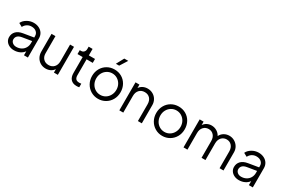

<svg xmlns="http://www.w3.org/2000/svg" viewBox="100 -1977 4675 3182"><g transform="rotate(30 2438.0 -386.0)"><path d="M55 -139Q55 -204 97.5 -249Q140 -294 226 -308L420 -340V-368Q420 -416 385 -446Q350 -476 294 -476Q246 -476 209 -452Q172 -428 153 -388L85 -425Q108 -477 167.5 -512.5Q227 -548 294 -548Q352 -548 398 -525Q444 -502 469.5 -461Q495 -420 495 -368V0H420V-77Q393 -37 343 -12.5Q293 12 232 12Q182 12 141.5 -7.5Q101 -27 78 -61.5Q55 -96 55 -139ZM237 -56Q290 -56 332 -79Q374 -102 397 -142.5Q420 -183 420 -232V-272L244 -243Q188 -234 161.5 -207.5Q135 -181 135 -142Q135 -106 164 -81Q193 -56 237 -56Z M638 -198V-536H713V-207Q713 -142 751.5 -102.5Q790 -63 852 -63Q915 -63 954 -104.5Q993 -146 993 -217V-536H1068V0H993V-66Q969 -29 928.5 -8.5Q888 12 839 12Q783 12 737 -14.5Q691 -41 664.5 -89Q638 -137 638 -198Z M1277 -156V-461H1178V-536H1203Q1236 -536 1256.5 -558Q1277 -580 1277 -615V-660H1352V-536H1470V-461H1352V-156Q1352 -112 1372 -88Q1392 -64 1440 -64Q1462 -64 1478 -67V1Q1458 6 1427 6Q1355 6 1316 -36Q1277 -78 1277 -156Z M1568 -269Q1568 -348 1603.5 -411.5Q1639 -475 1701.5 -511.5Q1764 -548 1841 -548Q1918 -548 1980 -512Q2042 -476 2077.5 -412Q2113 -348 2113 -269Q2113 -188 2076.5 -124Q2040 -60 1977.5 -24Q1915 12 1841 12Q1766 12 1703.5 -24.5Q1641 -61 1604.5 -125.5Q1568 -190 1568 -269ZM1841 -63Q1894 -63 1938 -90Q1982 -117 2007.5 -164.5Q2033 -212 2033 -269Q2033 -326 2007.5 -372.5Q1982 -419 1938 -446Q1894 -473 1841 -473Q1788 -473 1743.5 -446Q1699 -419 1673.5 -372.5Q1648 -326 1648 -269Q1648 -211 1673.5 -164Q1699 -117 1743.5 -90Q1788 -63 1841 -63ZM1887 -784H1963L1872 -640H1809Z M2245 -536H2320V-470Q2344 -507 2384.5 -527.5Q2425 -548 2474 -548Q2530 -548 2576 -522Q2622 -496 2648.5 -450Q2675 -404 2675 -348V0H2600V-319Q2600 -391 2562 -432Q2524 -473 2461 -473Q2398 -473 2359 -431.5Q2320 -390 2320 -319V0H2245Z M2796 -269Q2796 -348 2831.5 -411.5Q2867 -475 2929.5 -511.5Q2992 -548 3069 -548Q3146 -548 3208 -512Q3270 -476 3305.5 -412Q3341 -348 3341 -269Q3341 -188 3304.5 -124Q3268 -60 3205.5 -24Q3143 12 3069 12Q2994 12 2931.5 -24.5Q2869 -61 2832.5 -125.5Q2796 -190 2796 -269ZM3069 -63Q3122 -63 3166 -90Q3210 -117 3235.5 -164.5Q3261 -212 3261 -269Q3261 -326 3235.5 -372.5Q3210 -419 3166 -446Q3122 -473 3069 -473Q3016 -473 2971.5 -446Q2927 -419 2901.5 -372.5Q2876 -326 2876 -269Q2876 -211 2901.5 -164Q2927 -117 2971.5 -90Q3016 -63 3069 -63Z M3473 -536H3548V-470Q3572 -507 3611.5 -527.5Q3651 -548 3697 -548Q3752 -548 3798 -520.5Q3844 -493 3869 -446Q3893 -495 3938.5 -521.5Q3984 -548 4038 -548Q4092 -548 4137.5 -521.5Q4183 -495 4210.5 -449.5Q4238 -404 4238 -348V0H4163V-319Q4163 -390 4125.5 -431.5Q4088 -473 4029 -473Q3970 -473 3931.5 -431Q3893 -389 3893 -319V0H3818V-319Q3818 -390 3780.5 -431.5Q3743 -473 3684 -473Q3625 -473 3586.5 -431Q3548 -389 3548 -319V0H3473Z M4359 -139Q4359 -204 4401.5 -249Q4444 -294 4530 -308L4724 -340V-368Q4724 -416 4689 -446Q4654 -476 4598 -476Q4550 -476 4513 -452Q4476 -428 4457 -388L4389 -425Q4412 -477 4471.5 -512.5Q4531 -548 4598 -548Q4656 -548 4702 -525Q4748 -502 4773.5 -461Q4799 -420 4799 -368V0H4724V-77Q4697 -37 4647 -12.5Q4597 12 4536 12Q4486 12 4445.5 -7.5Q4405 -27 4382 -61.5Q4359 -96 4359 -139ZM4541 -56Q4594 -56 4636 -79Q4678 -102 4701 -142.5Q4724 -183 4724 -232V-272L4548 -243Q4492 -234 4465.5 -207.5Q4439 -181 4439 -142Q4439 -106 4468 -81Q4497 -56 4541 -56Z"/></g></svg>

Font: Eudoxus Sans
Style: Regular
Weight: 400
Designer: Stijn de Vries
Foundry: tokotype
Version: Version 2.005